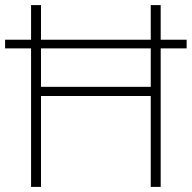

<svg xmlns="http://www.w3.org/2000/svg" viewBox="-20 -734 753 754"><path d="M102 0H141V-357H572V0H611V-544H713V-578H611V-714H572V-578H141V-714H102V-578H0V-544H102ZM141 -393V-544H572V-393Z"/></svg>

Font: Noto Sans Meetei Mayek ExtraLight
Style: Regular
Weight: 200
Designer: Monotype Design Team and Neelakash Kshetrimayum
Foundry: Monotype Imaging Inc.
Version: Version 2.002